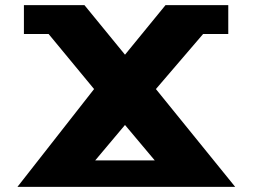

<svg xmlns="http://www.w3.org/2000/svg" viewBox="-20 -723 975 741"><path d="M887.6 -1.9 581.7 -379.3 763.9 -591.8H861V-703.1H618.7L462.4 -511.9L306 -703.1H72.3V-591.8H167.6L343.1 -379.3L47.4 -1.9ZM577.3 -103.9H347.4L462.4 -240.7Z"/></svg>

Font: Hussar
Style: BdSuprExt
Weight: 700
Foundry: Cannot Into Space Fonts
Version: Version 2.00